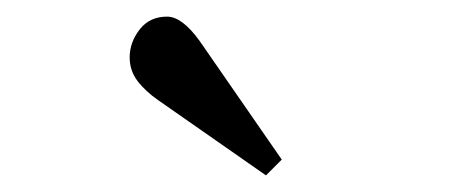

<svg xmlns="http://www.w3.org/2000/svg" viewBox="-20 -793 540 231"><path d="M300 -582 171 -672Q155 -683 145.5 -695.5Q136 -708 136 -724Q136 -742 148 -757.5Q160 -773 181 -773Q199 -773 220 -744L319 -601Z"/></svg>

Font: Literata 36pt
Style: Regular
Weight: 400
Designer: Latin by Veronika Burian and Jose Scaglione. Greek by Irene Vlachou. Cyrillic by Vera Evstafieva.
Foundry: TypeTogether
Version: Version 3.002